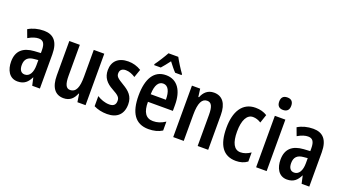

<svg xmlns="http://www.w3.org/2000/svg" viewBox="-59 -1330 3407 1904"><g transform="rotate(20 1644.5 -377.5)"><path d="M233 -553C172 -553 116 -538 70 -510L101 -427C145 -453 181 -463 210 -463C258 -463 279 -435 279 -362V-334L211 -330C94 -322 30 -267 30 -154C30 -71 66 10 156 10C228 10 262 -27 289 -81H291L309 0H390V-361C390 -495 333 -553 233 -553ZM237 -256 279 -260V-206C279 -131 252 -79 200 -79C162 -79 141 -107 141 -158C141 -219 172 -251 237 -256Z M872 -543H761V-261C761 -150 739 -89 674 -89C632 -89 614 -130 614 -216V-543H503V-180C503 -57 551 10 641 10C710 10 746 -30 768 -85H773L786 0H872Z M1267 -152C1267 -238 1219 -280 1153 -319C1084 -360 1068 -375 1068 -408C1068 -444 1091 -463 1130 -463C1165 -463 1202 -448 1231 -428L1261 -514C1218 -540 1174 -553 1124 -553C1017 -553 960 -494 960 -403C960 -325 1001 -277 1069 -240C1139 -202 1156 -185 1156 -148C1156 -107 1134 -87 1089 -87C1042 -87 996 -105 960 -128V-21C1000 -1 1047 10 1100 10C1207 10 1267 -48 1267 -152Z M1572 -765H1469C1449 -727 1400 -650 1375 -617V-606H1445C1465 -627 1493 -664 1520 -699C1547 -664 1574 -629 1597 -606H1665V-617C1635 -658 1596 -720 1572 -765ZM1522 -553C1396 -553 1333 -448 1333 -270C1333 -92 1395 10 1538 10C1594 10 1641 -2 1681 -27V-121C1636 -92 1598 -80 1553 -80C1478 -80 1441 -134 1442 -243H1705V-307C1705 -453 1644 -553 1522 -553ZM1524 -465C1576 -465 1602 -411 1602 -323H1442C1444 -423 1477 -465 1524 -465Z M2028 -553C1962 -553 1923 -513 1902 -459H1895L1884 -543H1797V0H1908V-275C1908 -403 1938 -454 1992 -454C2037 -454 2055 -415 2055 -329V0H2166V-366C2166 -489 2116 -553 2028 -553Z M2461 10C2506 10 2547 -2 2580 -27V-123C2546 -99 2509 -86 2474 -86C2405 -86 2373 -153 2373 -268C2373 -392 2412 -458 2474 -458C2503 -458 2531 -449 2559 -431L2589 -520C2554 -542 2515 -553 2467 -553C2327 -553 2261 -437 2261 -267C2261 -84 2326 10 2461 10Z M2728 -757C2683 -757 2664 -732 2664 -691C2664 -649 2685 -625 2727 -625C2769 -625 2791 -648 2791 -691C2791 -732 2772 -757 2728 -757ZM2783 -543H2672V0H2783Z M3076 -553C3015 -553 2959 -538 2913 -510L2944 -427C2988 -453 3024 -463 3053 -463C3101 -463 3122 -435 3122 -362V-334L3054 -330C2937 -322 2873 -267 2873 -154C2873 -71 2909 10 2999 10C3071 10 3105 -27 3132 -81H3134L3152 0H3233V-361C3233 -495 3176 -553 3076 -553ZM3080 -256 3122 -260V-206C3122 -131 3095 -79 3043 -79C3005 -79 2984 -107 2984 -158C2984 -219 3015 -251 3080 -256Z"/></g></svg>

Font: Noto Sans Hebrew ExtraCondensed SemiBold
Style: Regular
Weight: 600
Width: 2
Designer: Ben Nathan
Foundry: Google LLC
Version: Version 3.001